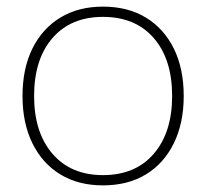

<svg xmlns="http://www.w3.org/2000/svg" viewBox="-20 -550 623 580"><path d="M291 10Q217 10 162.5 -23Q108 -56 78 -117Q48 -178 48 -260Q48 -343 78 -403.5Q108 -464 162.5 -497Q217 -530 291 -530Q366 -530 420.5 -497Q475 -464 505 -403.5Q535 -343 535 -260Q535 -178 505 -117Q475 -56 420.5 -23Q366 10 291 10ZM291 -21Q389 -21 444.5 -85.5Q500 -150 500 -260Q500 -371 444.5 -435Q389 -499 291 -499Q194 -499 138.5 -435Q83 -371 83 -260Q83 -150 138.5 -85.5Q194 -21 291 -21Z"/></svg>

Font: M PLUS 2 Thin ExtraLight
Style: Regular
Weight: 250
Version: Version 1.001